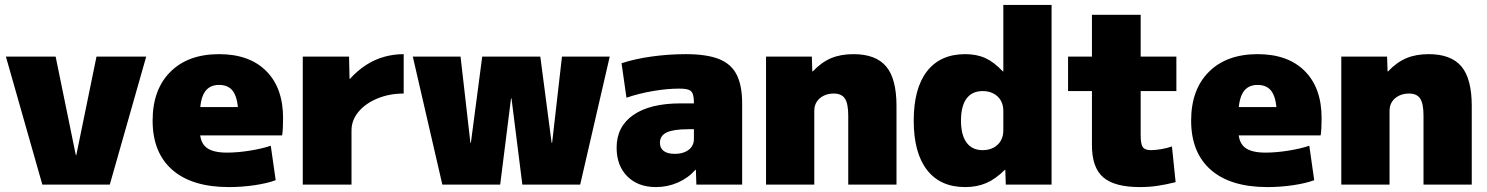

<svg xmlns="http://www.w3.org/2000/svg" viewBox="-20 -750 6042 780"><path d="M152 0 4 -520H206L288 -120H290L372 -520H574L426 0Z M910 10Q760 10 680 -60Q600 -130 600 -260Q600 -386 672 -458Q744 -530 870 -530Q993 -530 1061.5 -461.5Q1130 -393 1130 -270Q1130 -252 1129 -230Q1128 -208 1126 -200H710V-315H971L948 -280Q948 -345 929.5 -375Q911 -405 870 -405Q830 -405 811 -375Q792 -345 792 -280V-220Q792 -172 818 -151Q844 -130 902 -130Q945 -130 995 -138Q1045 -146 1080 -158L1100 -18Q1065 -5 1013.5 2.5Q962 10 910 10Z M1210 0V-520H1398L1400 -430H1402Q1432 -463 1466.5 -485.5Q1501 -508 1540 -519Q1579 -530 1620 -530V-370Q1562 -370 1513.5 -350Q1465 -330 1436.5 -296Q1408 -262 1408 -220V0Z M1777 0 1657 -520H1851L1891 -170H1893L1939 -520H2175L2221 -170H2223L2263 -520H2457L2337 0H2102L2058 -350H2056L2012 0Z M2645 10Q2572 10 2528.5 -33.5Q2485 -77 2485 -150Q2485 -236 2553 -283Q2621 -330 2745 -330H2799Q2799 -355 2794.5 -368Q2790 -381 2777 -385.5Q2764 -390 2739 -390Q2690 -390 2632 -380Q2574 -370 2525 -353L2505 -493Q2559 -511 2628 -520.5Q2697 -530 2766 -530Q2850 -530 2900 -510.5Q2950 -491 2972.5 -447Q2995 -403 2995 -330V0H2809L2807 -60H2805Q2776 -27 2734 -8.5Q2692 10 2645 10ZM2721 -125Q2745 -125 2762.5 -132.5Q2780 -140 2789.5 -153.5Q2799 -167 2799 -185V-225H2775Q2716 -225 2688.5 -212Q2661 -199 2661 -170Q2661 -148 2676.5 -136.5Q2692 -125 2721 -125Z M3092 0V-520H3278L3280 -460H3282Q3317 -497 3356 -513.5Q3395 -530 3447 -530Q3538 -530 3580 -480Q3622 -430 3622 -320V0H3426V-280Q3426 -329 3412.5 -349.5Q3399 -370 3367 -370Q3344 -370 3326 -361Q3308 -352 3298 -336.5Q3288 -321 3288 -300V0Z M3901 10Q3800 10 3746 -59.5Q3692 -129 3692 -260Q3692 -391 3746 -460.5Q3800 -530 3901 -530Q3948 -530 3983 -514Q4018 -498 4054 -460H4056V-730H4252V0H4066L4064 -60H4062Q4025 -23 3987 -6.5Q3949 10 3901 10ZM3972 -140Q3997 -140 4016 -150Q4035 -160 4045.5 -178Q4056 -196 4056 -220V-300Q4056 -324 4045.5 -342Q4035 -360 4016 -370Q3997 -380 3972 -380Q3929 -380 3906.5 -349.5Q3884 -319 3884 -260Q3884 -202 3906.5 -171Q3929 -140 3972 -140Z M4611 10Q4508 10 4462 -29.5Q4416 -69 4416 -160V-380H4319V-520H4416V-690H4614V-520H4759V-380H4614V-200Q4614 -165 4622.5 -152.5Q4631 -140 4656 -140Q4673 -140 4697 -144Q4721 -148 4741 -155L4756 -10Q4716 0 4682 5Q4648 10 4611 10Z M5129 10Q4979 10 4899 -60Q4819 -130 4819 -260Q4819 -386 4891 -458Q4963 -530 5089 -530Q5212 -530 5280.5 -461.5Q5349 -393 5349 -270Q5349 -252 5348 -230Q5347 -208 5345 -200H4929V-315H5190L5167 -280Q5167 -345 5148.5 -375Q5130 -405 5089 -405Q5049 -405 5030 -375Q5011 -345 5011 -280V-220Q5011 -172 5037 -151Q5063 -130 5121 -130Q5164 -130 5214 -138Q5264 -146 5299 -158L5319 -18Q5284 -5 5232.5 2.5Q5181 10 5129 10Z M5429 0V-520H5615L5617 -460H5619Q5654 -497 5693 -513.5Q5732 -530 5784 -530Q5875 -530 5917 -480Q5959 -430 5959 -320V0H5763V-280Q5763 -329 5749.5 -349.5Q5736 -370 5704 -370Q5681 -370 5663 -361Q5645 -352 5635 -336.5Q5625 -321 5625 -300V0Z"/></svg>

Font: M PLUS 1 Black
Style: Regular
Weight: 900
Designer: Coji Morishita
Foundry: UNDERFOREST DESIGN
Version: Version 1.001